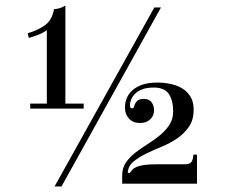

<svg xmlns="http://www.w3.org/2000/svg" viewBox="-20 -683 821 693"><path d="M547 -385Q574 -385 598 -379.5Q622 -374 640 -362.5Q658 -351 668.5 -332.5Q679 -314 679 -287Q679 -250 662 -225.5Q645 -201 619.5 -183.5Q594 -166 563.5 -153.5Q533 -141 506.5 -128Q480 -115 461.5 -99.5Q443 -84 441 -60L448 -58Q453 -65 458.5 -71Q464 -77 474 -81Q484 -85 500.5 -87.5Q517 -90 543 -90H647Q664 -90 670.5 -98Q677 -106 678 -125H691V-20H421V-50Q421 -77 434.5 -96.5Q448 -116 468.5 -132Q489 -148 513 -163Q537 -178 557.5 -195Q578 -212 591.5 -232.5Q605 -253 605 -281Q605 -320 589.5 -343.5Q574 -367 535 -367Q511 -367 494.5 -361Q478 -355 468 -345Q458 -335 453.5 -324Q449 -313 449 -302Q449 -292 457 -292Q463 -292 465 -301Q467 -311 475 -318.5Q483 -326 499 -326Q519 -326 527.5 -313.5Q536 -301 536 -285Q536 -265 522 -252Q508 -239 486 -239Q460 -239 445.5 -255Q431 -271 431 -294Q431 -336 462 -360.5Q493 -385 547 -385ZM537 -656H561L202 -10H177ZM149 -574Q135 -564 118 -557.5Q101 -551 84 -546L80 -563Q118 -574 143 -592.5Q168 -611 175 -650Q197 -651 216 -663V-309H282V-291H89V-309H149Z"/></svg>

Font: Elsie
Style: Regular
Weight: 400
Designer: Alejandro Inler
Foundry: Alejandro Inler
Version: 1.001